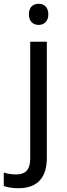

<svg xmlns="http://www.w3.org/2000/svg" viewBox="-75 -823 353 1017"><path d="M78 -747C78 -709 101 -691 130 -691C157 -691 181 -709 181 -747C181 -786 157 -803 130 -803C101 -803 78 -786 78 -747ZM22 174C127 174 173 114 173 14V-602H85V17C85 82 54 101 11 101C-15 101 -35 97 -55 91V162C-37 169 -12 174 22 174Z"/></svg>

Font: Noto Sans Malayalam UI
Style: Regular
Weight: 400
Designer: Jelle Bosma - Monotype Design Team
Foundry: Monotype Imaging Inc.
Version: Version 2.104